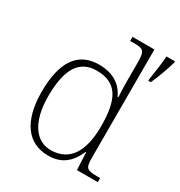

<svg xmlns="http://www.w3.org/2000/svg" viewBox="-180 -885 956 1019"><g transform="rotate(30 298.0 -375.0)"><path d="M263 10C350 10 396 -38 426 -107H429L434 0H562V-25H548C481 -25 470 -30 470 -97V-760H336V-735H358C414 -735 428 -730 428 -659V-548C428 -519 429 -481 431 -445H426C399 -506 343 -544 257 -544C126 -544 64 -447 64 -267C64 -85 138 10 263 10ZM525 -609V-600H540C561 -644 584 -710 596 -752V-760H544C542 -721 533 -658 525 -609ZM262 -22C168 -21 106 -107 106 -264C106 -422 151 -510 262 -510C389 -510 429 -426 429 -265C429 -114 377 -24 262 -22Z"/></g></svg>

Font: Noto Serif Telugu ExtraLight
Style: Regular
Weight: 200
Designer: Jelle Bosma - Monotype Design Team
Foundry: Monotype Imaging Inc.
Version: Version 2.005